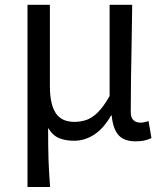

<svg xmlns="http://www.w3.org/2000/svg" viewBox="-20 -563 668 783"><path d="M92.1 199.6V-543.4H183.5V-210.3Q183.5 -138.9 206.9 -102.5Q230.4 -66 283.3 -66Q308.4 -66 331.5 -73.6Q354.6 -81.2 378.2 -104.1Q401.8 -126.9 427 -171.4V-543.4H519.1Q518.3 -469.8 516.9 -393.9Q515.4 -318 514.3 -244.8Q513.2 -171.5 513.2 -105.8Q513.2 -83.3 524 -73.1Q534.7 -62.9 552.4 -62.9Q560.4 -62.9 568.1 -64.4Q575.8 -65.9 585.8 -69.3L597.6 0.1Q585.9 5.7 570.7 9.5Q555.4 13.4 532.6 13.4Q486.3 13.4 463.4 -11.9Q440.6 -37.3 435.4 -92.4H433Q403.6 -40 364.9 -14.5Q326.1 11 282.2 11Q248.6 11 222.1 0.8Q195.7 -9.5 176.2 -41.2Q176.2 -1.5 176.6 29.5Q177 60.5 177.8 87.2Q178.7 113.9 180.3 140.7Q181.9 167.5 184.3 199.6Z"/></svg>

Font: Noto Sans SC Thin
Style: Regular
Weight: 100
Designer: Ryoko NISHIZUKA 西塚涼子 (kana, bopomofo & ideographs); Paul D. Hunt (Latin, Greek & Cyrillic); Sandoll Communications 산돌커뮤니
Foundry: Adobe
Version: Version 2.004-H2;hotconv 1.0.118;makeotfexe 2.5.65603